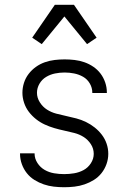

<svg xmlns="http://www.w3.org/2000/svg" viewBox="-20 -777 540 805"><path d="M249 8Q227 8 205.5 5.5Q184 3 163.5 -4Q143 -11 124.5 -22.5Q106 -34 92.5 -51Q79 -68 71.5 -89Q64 -110 64 -131V-134H125V-133Q125 -112 137 -93.5Q149 -75 167.5 -64.5Q186 -54 207 -50.5Q228 -47 249 -47Q270 -47 291 -50.5Q312 -54 330.5 -64Q349 -74 361 -92.5Q373 -111 373 -132Q373 -154 361 -172.5Q349 -191 331 -202.5Q313 -214 291.5 -219.5Q270 -225 249 -229.5Q228 -234 207.5 -240Q187 -246 167.5 -255Q148 -264 131 -277.5Q114 -291 101 -308Q88 -325 81 -346Q74 -367 74 -388Q74 -409 80.5 -429.5Q87 -450 100 -467Q113 -484 130.5 -496.5Q148 -509 168 -516Q188 -523 209 -525.5Q230 -528 251 -528Q272 -528 293 -525.5Q314 -523 334 -516Q354 -509 371.5 -497Q389 -485 401.5 -468.5Q414 -452 421 -431.5Q428 -411 428 -390V-387H367V-389Q367 -409 356.5 -427Q346 -445 328.5 -455Q311 -465 291 -469Q271 -473 251 -473Q231 -473 211 -469Q191 -465 173.5 -454.5Q156 -444 145.5 -426Q135 -408 135 -388Q135 -367 147 -348Q159 -329 177 -317.5Q195 -306 216 -300.5Q237 -295 258 -290.5Q279 -286 300 -280.5Q321 -275 340.5 -265.5Q360 -256 377 -242.5Q394 -229 407 -212Q420 -195 427 -174.5Q434 -154 434 -132Q434 -110 426.5 -89Q419 -68 405.5 -51Q392 -34 373.5 -22.5Q355 -11 334.5 -4Q314 3 292.5 5.5Q271 8 249 8ZM155 -592 115 -619 210 -757H290L385 -619L345 -592L250 -708Z"/></svg>

Font: Iosevka Custom Light
Style: Regular
Weight: 300
Monospace: yes
Designer: Belleve Invis
Foundry: Belleve Invis
Version: Version 27.3.5